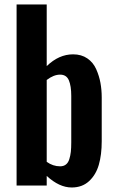

<svg xmlns="http://www.w3.org/2000/svg" viewBox="-20 -830 517 859"><path d="M300.8 8.8Q245.1 8.8 189 -43V0H54.2V-810.1H189V-534.2Q243.2 -586.9 307.1 -586.9Q344.2 -586.9 370.6 -568.8Q397 -550.8 410.4 -520.5Q423.8 -490.2 429.4 -459.2Q435.1 -428.2 435.1 -394V-198.2Q435.1 -137.7 422.1 -92.8Q409.2 -47.9 378.4 -19.5Q347.7 8.8 300.8 8.8ZM249 -85.9Q264.6 -85.9 274.9 -94Q285.2 -102.1 290 -117.7Q294.9 -133.3 296.9 -150.6Q298.8 -168 298.8 -192.9V-400.9Q298.8 -445.3 288.1 -470.7Q277.3 -496.1 249 -496.1Q220.2 -496.1 189 -472.2V-106Q216.8 -85.9 249 -85.9Z"/></svg>

Font: Oswald Medium
Style: Regular
Weight: 500
Designer: Vernon Adams
Foundry: Vernon Adams
Version: Version 4.103